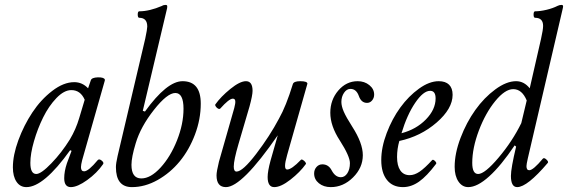

<svg xmlns="http://www.w3.org/2000/svg" viewBox="-20 -745 2302 778"><path d="M86.9 13.2Q61.5 13.2 46.9 -8.5Q32.2 -30.3 32.2 -66.9Q32.2 -116.2 54.4 -176.8Q76.7 -237.3 111.1 -289.3Q145.5 -341.3 191.7 -376.7Q237.8 -412.1 280.8 -412.1Q313.5 -412.1 336.9 -387.2L348.1 -419.9Q351.6 -430.7 376.5 -431.6Q400.9 -432.1 404.8 -422.9Q405.3 -421.4 404.8 -418.9L313 -96.2Q308.1 -77.1 308.1 -67.9Q308.1 -50.8 320.8 -50.8Q338.4 -50.8 376 -96.2Q381.8 -102.5 391.8 -94.5Q401.9 -86.4 397.9 -80.1Q373 -43.9 333.3 -15.4Q293.5 13.2 267.1 13.2Q240.2 13.2 240.2 -22.9Q240.2 -50.3 251 -83L270 -133.8L264.2 -136.2Q157.2 13.2 86.9 13.2ZM127 -40Q146.5 -40 188.2 -83.3Q230 -126.5 263.2 -180.2Q287.6 -221.2 300.8 -266.1L323.2 -340.8Q306.2 -379.9 269 -379.9Q239.7 -379.9 208.7 -347.7Q177.7 -315.4 155 -269.5Q132.3 -223.6 117.7 -172.9Q103 -122.1 103 -85Q103 -40 127 -40Z M514.6 13.2Q449.7 13.2 449.7 -67.9Q449.7 -83 456.5 -112.8L568.4 -587.9Q576.7 -627 576.7 -637.2Q576.7 -672.9 544.4 -672.9Q538.1 -672.9 538.1 -686Q538.1 -699.2 544.4 -699.2Q585.4 -699.2 636.7 -721.2Q642.1 -725.1 651.4 -725.1Q657.7 -725.1 657.7 -719.2Q657.7 -711.9 655.8 -706.1L558.6 -295.9L567.4 -293Q656.2 -416 719.7 -416Q793.5 -416 793.5 -325.2Q793.5 -261.7 770 -199.7Q746.6 -137.7 708.3 -91.1Q669.9 -44.4 618.7 -15.6Q567.4 13.2 514.6 13.2ZM552.7 -22Q590.3 -22 630.6 -65.9Q670.9 -109.9 697.3 -176.3Q723.6 -242.7 723.6 -304.2Q723.6 -368.2 690.4 -368.2Q657.7 -368.2 603.8 -299.8Q549.8 -231.4 529.8 -164.1Q512.7 -107.9 512.7 -77.1Q512.7 -22 552.7 -22Z M895.5 13.2Q857.4 13.2 857.4 -34.2Q857.4 -49.8 867.2 -89.8L929.2 -307.1Q934.6 -327.1 933.3 -336.2Q932.1 -345.2 923.3 -345.2Q908.2 -345.2 872.6 -305.2Q869.1 -302.2 864 -304.7Q858.9 -307.1 854.7 -313Q850.6 -318.8 852.5 -321.8Q874.5 -353 913.3 -384.5Q952.1 -416 976.6 -416Q1003.4 -416 1003.4 -377Q1003.4 -358.9 991.2 -314L946.3 -161.1Q927.2 -96.2 927.2 -69.8Q927.2 -49.8 938.5 -49.8Q963.4 -49.8 1018.3 -121.8Q1073.2 -193.8 1110.4 -264.2Q1139.2 -314.9 1166.5 -403.8Q1169.9 -416 1196.3 -416Q1225.6 -416 1225.6 -405.8L1143.6 -117.2Q1126.5 -58.1 1143.6 -58.1Q1161.6 -58.1 1199.2 -97.2Q1201.7 -100.1 1207.3 -96.9Q1212.9 -93.8 1217 -88.4Q1221.2 -83 1219.2 -80.1Q1195.8 -47.4 1157 -17.1Q1118.2 13.2 1091.3 13.2Q1064.5 13.2 1064.5 -27.8Q1064.5 -50.8 1076.2 -94.2L1105.5 -196.8Q960.4 13.2 895.5 13.2Z M1320.3 13.2Q1291.5 13.2 1272.2 -2.4Q1252.9 -18.1 1252.9 -42Q1252.9 -57.6 1262.5 -68.4Q1272 -79.1 1286.1 -79.1Q1311.5 -79.1 1324.2 -54.2Q1338.9 -26.9 1361.3 -26.9Q1377 -26.9 1387.5 -43Q1397.9 -59.1 1397.9 -84Q1397.9 -111.8 1356.9 -175.8Q1318.4 -234.9 1318.4 -288.1Q1318.4 -340.3 1350.8 -378.2Q1383.3 -416 1429.2 -416Q1457 -416 1476.6 -400.1Q1496.1 -384.3 1496.1 -361.8Q1496.1 -348.1 1487.8 -338.1Q1479.5 -328.1 1467.3 -328.1Q1443.8 -328.1 1434.1 -356Q1423.8 -384.8 1399.9 -384.8Q1384.8 -384.8 1374 -368.9Q1363.3 -353 1363.3 -332Q1363.3 -314.9 1373 -292.5Q1382.8 -270 1407.2 -231.9Q1450.2 -165 1450.2 -116.2Q1450.2 -65.4 1410.6 -26.1Q1371.1 13.2 1320.3 13.2Z M1612.8 13.2Q1570.8 13.2 1547.9 -15.9Q1524.9 -44.9 1524.9 -96.2Q1524.9 -147.9 1546.9 -205.8Q1568.8 -263.7 1602.3 -309.6Q1635.7 -355.5 1677.7 -385.7Q1719.7 -416 1757.8 -416Q1785.2 -416 1799.6 -401.9Q1814 -387.7 1814 -360.8Q1814 -304.7 1749.3 -248.5Q1684.6 -192.4 1598.1 -173.8Q1588.9 -141.6 1588.9 -108.9Q1588.9 -73.7 1602.1 -54.4Q1615.2 -35.2 1640.1 -35.2Q1659.2 -35.2 1680.2 -49.3Q1701.2 -63.5 1731 -96.2Q1734.9 -100.1 1742.4 -92.8Q1750 -85.4 1747.1 -81.1Q1709.5 -31.2 1678 -9Q1646.5 13.2 1612.8 13.2ZM1606.9 -205.1Q1666.5 -220.7 1705.8 -261Q1745.1 -301.3 1745.1 -346.2Q1745.1 -377 1723.1 -377Q1695.3 -377 1662.4 -328.4Q1629.4 -279.8 1606.9 -205.1Z M1877.4 13.2Q1853 13.2 1837.6 -9.5Q1822.3 -32.2 1822.3 -68.8Q1822.3 -123.5 1846.2 -186.3Q1870.1 -249 1906 -299.3Q1941.9 -349.6 1987.1 -382.8Q2032.2 -416 2071.3 -416Q2103.5 -416 2126.5 -387.2L2172.4 -587.9Q2180.7 -625 2180.7 -640.1Q2180.7 -672.9 2148.4 -672.9Q2142.1 -672.9 2142.1 -686Q2142.1 -699.2 2148.4 -699.2Q2168.9 -699.2 2194.6 -705.3Q2220.2 -711.4 2239.3 -721.2Q2247.1 -725.1 2255.4 -725.1Q2261.7 -725.1 2261.7 -719.2Q2261.7 -715.8 2259.3 -706.1L2118.7 -103Q2113.3 -79.1 2113.3 -71.8Q2113.3 -55.2 2124.5 -55.2Q2140.6 -55.2 2179.7 -102.1Q2184.6 -107.4 2194.1 -98.6Q2203.6 -89.8 2199.7 -85Q2116.2 13.2 2075.7 13.2Q2050.3 13.2 2050.3 -32.2Q2050.3 -63 2071.3 -150.9L2065.4 -155.8Q2010.3 -73.7 1962.2 -30.3Q1914.1 13.2 1877.4 13.2ZM1917.5 -40Q1944.3 -40 2000.2 -106.2Q2056.2 -172.4 2092.3 -246.1L2114.3 -337.9Q2095.2 -383.8 2059.6 -383.8Q2026.4 -383.8 1986.8 -335.4Q1947.3 -287.1 1920.4 -216.1Q1893.6 -145 1893.6 -85Q1893.6 -40 1917.5 -40Z"/></svg>

Font: Junicode SmCond
Style: Italic
Weight: 400
Width: 4
Italic angle: -11°
Designer: Peter S. Baker
Version: Version 2.206